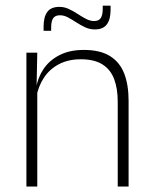

<svg xmlns="http://www.w3.org/2000/svg" viewBox="-20 -678 556 698"><path d="M408 0V-308Q408 -356 395 -390.5Q382 -425 352.5 -443.8Q323 -462.5 273.5 -462.5Q228 -462.5 194 -444.5Q160 -426.5 139.5 -395.2Q119 -364 112 -324L101 -356H111Q116.5 -394 137.5 -426Q158.5 -458 195.5 -477.2Q232.5 -496.5 284.5 -496.5Q344 -496.5 379.8 -474.2Q415.5 -452 431.5 -410.8Q447.5 -369.5 447.5 -311.5V0ZM76 0V-486.5H115.5L113 -362.5L115.5 -361V0ZM324.5 -571Q306 -571 289.5 -578.8Q273 -586.5 257.2 -596.8Q241.5 -607 227 -614.8Q212.5 -622.5 198 -622.5Q181 -622.5 173.5 -612Q166 -601.5 166 -578.5V-566H138.5V-581.5Q138.5 -616.5 152 -634.8Q165.5 -653 196 -653Q214 -653 230.5 -645.2Q247 -637.5 262.5 -627.2Q278 -617 293 -609.2Q308 -601.5 322 -601.5Q339 -601.5 346.2 -612.2Q353.5 -623 353.5 -646V-657.5H382V-642.5Q382 -607 368.2 -589Q354.5 -571 324.5 -571Z"/></svg>

Font: Anek Odia ExtraLight
Style: Regular
Weight: 250
Designer: Yesha Goshar & Mahesh Sahu (Odia), Yesha Goshar (Latin)
Foundry: Ek Type
Version: Version 1.003